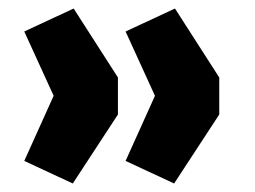

<svg xmlns="http://www.w3.org/2000/svg" viewBox="-20 -492 598 451"><path d="M151 -61 37 -114 106 -267 37 -418 153 -472 257 -310V-223ZM389 -61 275 -114 344 -267 275 -418 391 -472 495 -310V-223Z"/></svg>

Font: Nunito Sans 12pt ExtraLight Black
Style: Regular
Weight: 900
Version: Version 3.101;gftools[0.9.27]